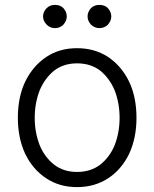

<svg xmlns="http://www.w3.org/2000/svg" viewBox="-20 -752 631 785"><path d="M169 -23Q115 -58 83 -123Q53 -188 53 -270Q53 -355 83 -418Q114 -482 169 -519Q223 -555 295 -555Q367 -555 422 -519Q477 -482 508 -418Q538 -355 538 -270Q538 -188 508 -123Q476 -58 422 -23Q367 13 295 13Q223 13 169 -23ZM390 -79Q429 -110 449 -159Q469 -211 469 -270Q469 -330 449 -382Q428 -432 390 -463Q351 -493 295 -493Q240 -493 201 -463Q163 -432 142 -382Q122 -330 122 -270Q122 -211 142 -159Q162 -110 201 -79Q240 -49 295 -49Q351 -49 390 -79ZM171 -651Q156 -666 156 -685Q156 -704 171 -719Q184 -732 205 -732Q226 -732 239 -719Q253 -703 253 -685Q253 -667 239 -651Q225 -637 205 -637Q185 -637 171 -651ZM352 -651Q338 -667 338 -685Q338 -703 352 -719Q366 -732 386 -732Q408 -732 421 -719Q435 -703 435 -685Q435 -667 421 -651Q407 -637 386 -637Q368 -637 352 -651Z"/></svg>

Font: Sinter Normal
Style: Regular
Weight: 350
Foundry: Adobe & rsms
Version: Version 1.000